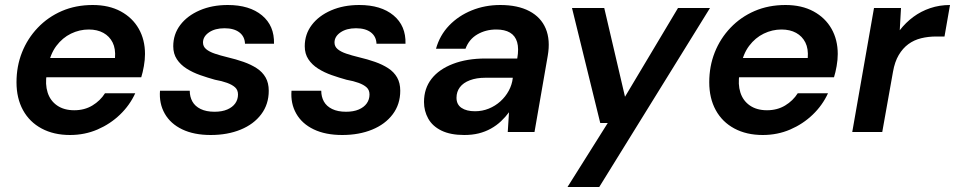

<svg xmlns="http://www.w3.org/2000/svg" viewBox="-20 -528 3820 768"><path d="M260 12Q195 12 146.5 -14Q98 -40 72 -87.5Q46 -135 46 -199Q46 -263 68 -318.5Q90 -374 131 -417Q172 -460 227.5 -484Q283 -508 351 -508Q416 -508 463 -482.5Q510 -457 535 -413Q560 -369 560 -312Q560 -289 555.5 -263.5Q551 -238 545 -219H133L147 -296H440Q443 -333 430.5 -358Q418 -383 393.5 -396.5Q369 -410 335 -410Q298 -410 264 -393.5Q230 -377 205.5 -344.5Q181 -312 172 -262L167 -233Q160 -191 170.5 -158Q181 -125 208.5 -106Q236 -87 277 -87Q318 -87 349.5 -106Q381 -125 400 -155H521Q499 -107 460 -69.5Q421 -32 370 -10Q319 12 260 12Z M823 12Q756 12 709 -10.5Q662 -33 639 -73.5Q616 -114 620 -165H739Q739 -141 749.5 -122Q760 -103 782.5 -92Q805 -81 838 -81Q868 -81 889 -90Q910 -99 921 -114.5Q932 -130 932 -150Q932 -168 920.5 -178.5Q909 -189 888.5 -196.5Q868 -204 840 -209Q811 -217 781 -227.5Q751 -238 726.5 -253.5Q702 -269 687.5 -291Q673 -313 673 -343Q673 -391 701 -428Q729 -465 778.5 -486.5Q828 -508 891 -508Q978 -508 1028 -466.5Q1078 -425 1076 -353H960Q959 -382 937.5 -398.5Q916 -415 878 -415Q840 -415 816 -398.5Q792 -382 792 -358Q792 -342 804.5 -331.5Q817 -321 839 -313.5Q861 -306 890 -299Q924 -291 954 -280.5Q984 -270 1007 -255Q1030 -240 1042.5 -218Q1055 -196 1055 -165Q1055 -111 1025 -71Q995 -31 942.5 -9.5Q890 12 823 12Z M1349 12Q1282 12 1235 -10.5Q1188 -33 1165 -73.5Q1142 -114 1146 -165H1265Q1265 -141 1275.5 -122Q1286 -103 1308.5 -92Q1331 -81 1364 -81Q1394 -81 1415 -90Q1436 -99 1447 -114.5Q1458 -130 1458 -150Q1458 -168 1446.5 -178.5Q1435 -189 1414.5 -196.5Q1394 -204 1366 -209Q1337 -217 1307 -227.5Q1277 -238 1252.5 -253.5Q1228 -269 1213.5 -291Q1199 -313 1199 -343Q1199 -391 1227 -428Q1255 -465 1304.5 -486.5Q1354 -508 1417 -508Q1504 -508 1554 -466.5Q1604 -425 1602 -353H1486Q1485 -382 1463.5 -398.5Q1442 -415 1404 -415Q1366 -415 1342 -398.5Q1318 -382 1318 -358Q1318 -342 1330.5 -331.5Q1343 -321 1365 -313.5Q1387 -306 1416 -299Q1450 -291 1480 -280.5Q1510 -270 1533 -255Q1556 -240 1568.5 -218Q1581 -196 1581 -165Q1581 -111 1551 -71Q1521 -31 1468.5 -9.5Q1416 12 1349 12Z M1837 12Q1782 12 1746 -5.5Q1710 -23 1693 -53.5Q1676 -84 1676 -120Q1676 -174 1706 -212.5Q1736 -251 1792 -272.5Q1848 -294 1922 -294H2049Q2056 -334 2048.5 -359.5Q2041 -385 2020 -397.5Q1999 -410 1965 -410Q1923 -410 1889.5 -390.5Q1856 -371 1842 -333H1724Q1739 -387 1776.5 -426Q1814 -465 1867 -486.5Q1920 -508 1981 -508Q2051 -508 2097.5 -483.5Q2144 -459 2163 -413.5Q2182 -368 2171 -305L2118 0H2011L2016 -79Q2002 -60 1984 -43Q1966 -26 1943.5 -13.5Q1921 -1 1895 5.5Q1869 12 1837 12ZM1880 -83Q1909 -83 1935 -93.5Q1961 -104 1981.5 -122.5Q2002 -141 2015 -165Q2028 -189 2031 -215V-217H1921Q1886 -217 1859.5 -207Q1833 -197 1819.5 -179Q1806 -161 1806 -137Q1806 -110 1826 -96.5Q1846 -83 1880 -83Z M2250 220 2411 -36H2381L2268 -496H2397L2480 -141L2692 -496H2820L2377 220Z M3031 12Q2966 12 2917.5 -14Q2869 -40 2843 -87.5Q2817 -135 2817 -199Q2817 -263 2839 -318.5Q2861 -374 2902 -417Q2943 -460 2998.5 -484Q3054 -508 3122 -508Q3187 -508 3234 -482.5Q3281 -457 3306 -413Q3331 -369 3331 -312Q3331 -289 3326.5 -263.5Q3322 -238 3316 -219H2904L2918 -296H3211Q3214 -333 3201.5 -358Q3189 -383 3164.5 -396.5Q3140 -410 3106 -410Q3069 -410 3035 -393.5Q3001 -377 2976.5 -344.5Q2952 -312 2943 -262L2938 -233Q2931 -191 2941.5 -158Q2952 -125 2979.5 -106Q3007 -87 3048 -87Q3089 -87 3120.5 -106Q3152 -125 3171 -155H3292Q3270 -107 3231 -69.5Q3192 -32 3141 -10Q3090 12 3031 12Z M3389 0 3476 -496H3584L3579 -407Q3603 -438 3633.5 -460.5Q3664 -483 3701 -495.5Q3738 -508 3780 -508L3758 -382H3725Q3693 -382 3664.5 -375Q3636 -368 3613.5 -351.5Q3591 -335 3575 -308Q3559 -281 3552 -241L3509 0Z"/></svg>

Font: DM Sans 24pt SemiBold
Style: Italic
Weight: 600
Italic angle: -10°
Designer: Colophon Foundry, Jonny Pinhorn
Foundry: Colophon Foundry
Version: Version 4.004;gftools[0.9.30]